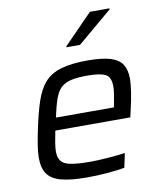

<svg xmlns="http://www.w3.org/2000/svg" viewBox="-83 -802 738 877"><g transform="rotate(-10 285.5 -363.5)"><path d="M251 8Q175 8 130.5 -4Q86 -16 67 -43.5Q48 -71 48 -117Q48 -144 53.5 -178Q59 -212 68 -254Q83 -325 100 -375.5Q117 -426 144.5 -457.5Q172 -489 220 -503.5Q268 -518 345 -518Q412 -518 450.5 -506Q489 -494 505 -468.5Q521 -443 521 -402Q521 -380 515 -340Q509 -300 498 -255L492 -228H144Q138 -198 134 -174.5Q130 -151 130 -133Q130 -89 160.5 -74.5Q191 -60 274 -60Q310 -60 356.5 -63.5Q403 -67 439 -72L425 -6Q393 0 344.5 4Q296 8 251 8ZM157 -286H426L429 -301Q434 -327 437 -346.5Q440 -366 440 -381Q440 -425 414.5 -437.5Q389 -450 333 -450Q286 -450 256.5 -443.5Q227 -437 209 -420Q191 -403 179.5 -370.5Q168 -338 157 -286ZM260 -594 261 -599 394 -735H485L484 -730L323 -594Z"/></g></svg>

Font: Saira
Style: Italic
Weight: 400
Italic angle: -12°
Designer: Hector Gatti with collaboration of the Omnibus-Type team
Foundry: Omnibus-Type
Version: Version 1.100; ttfautohint (v1.8.3)